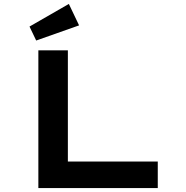

<svg xmlns="http://www.w3.org/2000/svg" viewBox="-20 -956 945 976"><path d="M175 0V-700H325V-135H782V0ZM164 -750 130 -821 330 -936 382 -827Z"/></svg>

Font: Lexend Zetta SemiBold
Style: Regular
Weight: 600
Designer: Bonnie Shaver-Troup, Thomas Jockin
Foundry: Lexend
Version: Version 1.007